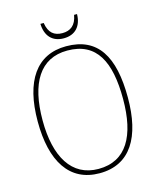

<svg xmlns="http://www.w3.org/2000/svg" viewBox="-129 -974 888 1074"><g transform="rotate(-15 314.5 -436.5)"><path d="M315 -771C383 -771 420 -815 421 -883H404C394 -824 361 -801 315 -801C268 -801 237 -824 228 -883H209C211 -814 248 -771 315 -771ZM314 10C493 10 575 -131 575 -358C575 -597 498 -725 315 -725C143 -725 53 -593 53 -359C53 -129 139 10 314 10ZM314 -15C159 -15 81 -147 81 -358C81 -573 157 -700 315 -700C485 -700 547 -573 547 -358C547 -145 476 -15 314 -15Z"/></g></svg>

Font: Noto Serif SemiCondensed Thin
Style: Regular
Weight: 100
Width: 4
Designer: Monotype Design Team
Foundry: Monotype Imaging Inc.
Version: Version 2.015